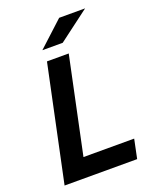

<svg xmlns="http://www.w3.org/2000/svg" viewBox="-167 -1024 905 1119"><g transform="rotate(-20 285.0 -464.5)"><path d="M35.5 0 186.5 -715H321.5L195.7 -118.3H510.2L485.6 0ZM183.5 -785.4 340.1 -929.4H501L309.7 -785.4Z"/></g></svg>

Font: Wix Madefor Text
Style: Italic
Weight: 400
Italic angle: -12°
Designer: Dalton Maag Ltd
Foundry: Dalton Maag Ltd
Version: Version 3.100